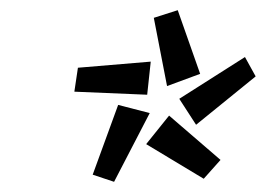

<svg xmlns="http://www.w3.org/2000/svg" viewBox="-20 -757 522 377"><path d="M365 -512 332 -563 461 -645 482 -607ZM380 -406 267 -474 312 -530 413 -443ZM204 -400 162 -414 212 -551 274 -535ZM126 -577 133 -624 276 -636 269 -571ZM308 -588 282 -722 329 -737 373 -612Z"/></svg>

Font: Exo Thin SemiBold
Style: Italic
Weight: 600
Italic angle: -9°
Version: Version 2.000